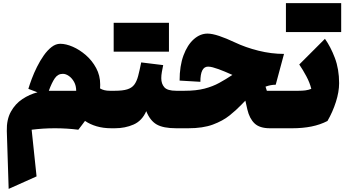

<svg xmlns="http://www.w3.org/2000/svg" viewBox="-20 -817 2204 1223"><path d="M363.8 -538.1Q399.9 -538.1 443.4 -519.3Q486.8 -500.5 526.9 -465.8Q566.9 -431.2 592.5 -383.5Q618.2 -335.9 618.2 -278.8Q618.2 -272.5 617.9 -266.4Q617.7 -260.3 617.2 -253.9Q641.1 -238.8 679.7 -238.8H711.4V0H689.9Q637.7 0 595.5 -12.5Q553.2 -24.9 521.5 -46.9Q511.2 -33.2 500.7 -19Q490.2 -4.9 479 9.3Q406.2 0 329.1 0Q290 0 253.7 2.4Q217.3 4.9 181.6 9.3L212.9 306.6L35.2 386.2L23.4 17.6Q21.5 -55.2 49.3 -105.5Q77.1 -155.8 122.8 -186Q168.5 -216.3 218.8 -229L160.6 -251Q168.5 -277.8 182.4 -314.9Q196.3 -352.1 215.6 -390.9Q234.9 -429.7 258.3 -463.1Q281.7 -496.6 308.3 -517.3Q335 -538.1 363.8 -538.1ZM379.9 -346.7Q348.6 -346.7 329.1 -318.4Q309.6 -290 291 -238.8H465.3Q465.3 -271 451.9 -295.2Q438.5 -319.3 418.9 -333Q399.4 -346.7 379.9 -346.7Z M704.1 -487.8V-671.9H1056.2V-487.8ZM711.4 0Q699.7 0 693.8 -8.3Q688 -16.6 688 -41V-197.8Q688 -222.2 693.8 -230.5Q699.7 -238.8 711.4 -238.8Q761.2 -238.8 790.3 -247.8Q819.3 -256.8 835 -277.3Q850.6 -297.9 859.9 -332.8Q869.1 -367.7 879.4 -419.4L1019.5 -402.3Q1014.6 -379.9 1011 -358.6Q1007.3 -337.4 1007.3 -318.8Q1007.3 -283.2 1026.9 -261Q1046.4 -238.8 1102.5 -238.8H1103V0H1102.5Q1020 0 978 -24.2Q936 -48.3 911.6 -108.9Q884.8 -47.4 830.8 -23.7Q776.9 0 711.4 0Z M1301.8 -603Q1331.5 -603 1376.5 -587.9Q1421.4 -572.8 1475.1 -547.4Q1543.9 -514.6 1626.2 -494.1Q1708.5 -473.6 1789.1 -473.6L1736.3 -277.3Q1704.1 -277.3 1671.4 -265.1L1679.7 -238.8H1824.2V0H1699.7Q1633.8 0 1601.6 -30.8Q1569.3 -61.5 1555.7 -119.1L1543 -175.8Q1536.1 -168.9 1529.3 -162.1Q1522.5 -155.3 1516.1 -148.4Q1484.9 -115.7 1441.9 -81.3Q1398.9 -46.9 1335.7 -23.4Q1272.5 0 1179.2 0H1103Q1091.3 0 1085.4 -8.3Q1079.6 -16.6 1079.6 -41V-197.8Q1079.6 -222.2 1085.4 -230.5Q1091.3 -238.8 1103 -238.8H1155.3Q1229.5 -238.8 1282.2 -252.4Q1335 -266.1 1376.7 -289.1Q1418.5 -312 1460.4 -339.8Q1434.6 -351.1 1412.6 -360.6Q1390.6 -370.1 1372.1 -376.5Q1351.6 -383.8 1335 -388.2Q1318.4 -392.6 1305.2 -392.6Q1256.3 -392.6 1256.3 -295.9L1124 -303.7Q1124 -397.5 1148.9 -464.4Q1173.8 -531.2 1214.4 -567.1Q1254.9 -603 1301.8 -603Z M1801.3 -612.8V-796.9H2153.3V-612.8ZM1824.2 0Q1812.5 0 1806.6 -8.3Q1800.8 -16.6 1800.8 -41V-197.8Q1800.8 -222.2 1806.6 -230.5Q1812.5 -238.8 1824.2 -238.8H1880.9Q1905.8 -238.8 1925 -241.2Q1944.3 -243.7 1962.9 -251Q1953.6 -289.6 1931.2 -331.5Q1908.7 -373.5 1886.2 -406.2L2049.8 -569.8Q2085.9 -519.5 2113 -448Q2140.1 -376.5 2140.1 -287.1Q2140.1 -231.9 2119.6 -167.7Q2099.1 -103.5 2065.9 -46.4Q2020 -22.5 1963.9 -11.2Q1907.7 0 1841.8 0Z"/></svg>

Font: Pinar-DS3-FD Black
Style: Regular
Weight: 900
Designer: Amin Abedi
Version: Version 3.000